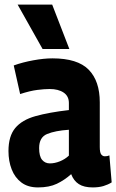

<svg xmlns="http://www.w3.org/2000/svg" viewBox="-20 -809 508 839"><path d="M17 -149Q17 -214 46.5 -249.5Q76 -285 135 -301.5Q194 -318 281 -328V-359Q281 -389 258 -404.5Q235 -420 197 -420Q174 -420 142.5 -416Q111 -412 68 -398L40 -523Q79 -537 125.5 -545.5Q172 -554 209 -554Q319 -554 367.5 -504.5Q416 -455 416 -362V-167Q416 -142 422.5 -134Q429 -126 438 -126Q450 -126 458 -130L468 -12Q452 -2 432 4Q412 10 385 10Q347 10 324.5 -4.5Q302 -19 291 -48Q262 -22 228.5 -6Q195 10 146 10Q102 10 73.5 -11.5Q45 -33 31 -69Q17 -105 17 -149ZM151 -162Q151 -126 164 -110.5Q177 -95 198 -95Q219 -95 241.5 -104Q264 -113 281 -129V-242Q221 -238 186 -223.5Q151 -209 151 -162ZM166 -595 57 -789H208L283 -595Z"/></svg>

Font: Georama SemiCondensed
Style: Bold
Weight: 700
Width: 4
Designer: Jean-Baptiste Levee
Foundry: Production Type
Version: Version 1.000